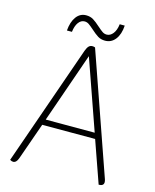

<svg xmlns="http://www.w3.org/2000/svg" viewBox="-126 -943 836 1034"><g transform="rotate(15 291.5 -426.0)"><path d="M30 0 265 -671Q272 -690 280 -698Q288 -706 300 -706Q308 -706 315 -703L550 -31Q553 -22 553 -15Q553 6 525 6L443 -227H148L76 -23Q66 6 48 6Q39 6 30 0ZM432 -259 295 -649 159 -259ZM225 -858Q248 -858 265 -847.5Q282 -837 304 -817Q322 -801 333 -793.5Q344 -786 357 -786Q377 -786 392 -805Q407 -824 411 -858H439Q436 -809 414 -780.5Q392 -752 357 -752Q334 -752 317 -762.5Q300 -773 278 -793Q260 -809 249 -816.5Q238 -824 225 -824Q205 -824 191 -805Q177 -786 173 -752H145Q149 -801 170 -829.5Q191 -858 225 -858Z"/></g></svg>

Font: Thasadith
Style: Regular
Weight: 400
Designer: Cadson Demak Co.,Ltd.
Foundry: Cadson Demak Co.,Ltd.
Version: Version 1.000; ttfautohint (v1.6)